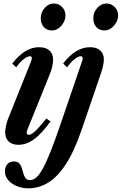

<svg xmlns="http://www.w3.org/2000/svg" viewBox="-20 -798 680 1072"><path d="M83 10.5Q48 10.5 28.5 -8Q9 -26.5 9 -58.5Q9 -72 12.8 -92.5Q16.5 -113 24.5 -133L153.5 -455.5Q156.5 -462.5 157 -466.8Q157.5 -471 157.5 -474Q157.5 -484 147.5 -484Q133 -484 111.2 -466.8Q89.5 -449.5 70.5 -422L48.5 -443Q83 -488 120.2 -511.2Q157.5 -534.5 198 -534.5Q235.5 -534.5 256 -516Q276.5 -497.5 276.5 -465Q276.5 -452 272.8 -431.8Q269 -411.5 261 -391L132.5 -73Q130 -66.5 129.5 -63.5Q129 -60.5 129 -58Q129 -45.5 141 -45.5Q154.5 -45.5 176.2 -65.5Q198 -85.5 239 -136.5L262 -120Q213.5 -52.5 170.8 -21Q128 10.5 83 10.5ZM270.5 -628Q242 -628 224.8 -646.8Q207.5 -665.5 207.5 -696.5Q207.5 -729 229.5 -753.8Q251.5 -778.5 280.5 -778.5Q307.5 -778.5 326.5 -759Q345.5 -739.5 345.5 -712Q345.5 -691 334.8 -671.8Q324 -652.5 306.8 -640.2Q289.5 -628 270.5 -628ZM138.5 253.5Q105.5 253.5 75.5 241.8Q45.5 230 26.5 208.5Q7.5 187 7.5 158Q7.5 135.5 20.5 119.5Q33.5 103.5 57.5 103.5Q77.5 103.5 87.2 114.2Q97 125 101.8 140.5Q106.5 156 110.8 171.5Q115 187 123.5 197.5Q132 208 149 207.5Q166 207 182.8 192.8Q199.5 178.5 218.8 143.8Q238 109 262.5 47.8Q287 -13.5 319 -107.5L438 -455.5Q439.5 -460 440.2 -463.5Q441 -467 441.2 -469.5Q441.5 -472 441.5 -474Q441.5 -484 431.5 -484Q417 -484 395.2 -466.8Q373.5 -449.5 354.5 -422L332.5 -443Q366.5 -488 404 -511.2Q441.5 -534.5 482.5 -534.5Q519.5 -534.5 539.8 -516Q560 -497.5 560 -465Q560 -456.5 558 -444.2Q556 -432 552.5 -418.2Q549 -404.5 544.5 -391L435.5 -73Q394.5 47.5 347.5 119.2Q300.5 191 248.2 222.2Q196 253.5 138.5 253.5ZM564 -628Q535 -628 518 -646.8Q501 -665.5 501 -696.5Q501 -729 523 -753.8Q545 -778.5 574.5 -778.5Q601 -778.5 620.2 -759Q639.5 -739.5 639.5 -712Q639.5 -691 628.5 -671.8Q617.5 -652.5 600.2 -640.2Q583 -628 564 -628Z"/></svg>

Font: Libre Caslon Condensed
Style: Italic
Weight: 400
Italic angle: -22.583°
Designer: Pablo Impallari, Rodrigo Fuenzalida, Katja Schimmel, Ertekin Erdin
Foundry: Pablo Impallari, Rodrigo Fuenzalida
Version: Version 2.000;gftools[0.9.33]